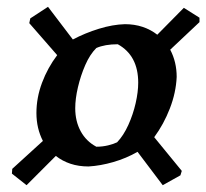

<svg xmlns="http://www.w3.org/2000/svg" viewBox="-20 -590 606 564"><path d="M15 -80 16 -94 106 -176Q87 -213 87 -258Q87 -303 103.5 -347Q120 -391 148 -428L66 -522L69 -536L121 -570L194 -474Q230 -493 270.5 -505.5Q311 -518 347 -519Q375 -519 399 -511Q423 -503 442 -488L520 -567L566 -538V-525L480 -444Q499 -408 499 -364Q497 -318 479 -271.5Q461 -225 433 -187L514 -88L510 -75L458 -46L384 -144Q351 -125 313 -114Q275 -103 240 -101Q211 -101 187 -109Q163 -117 144 -132L58 -46ZM263 -159Q281 -159 297.5 -163Q314 -167 324 -172Q343 -192 357 -223Q371 -254 378.5 -287Q386 -320 386 -347Q386 -427 326 -460Q288 -460 263 -449Q244 -430 230.5 -399Q217 -368 209 -334Q201 -300 201 -272Q201 -234 217 -204.5Q233 -175 263 -159Z"/></svg>

Font: Labrada
Style: Bold Italic
Weight: 700
Italic angle: -7°
Designer: Mercedes Jáuregui
Foundry: Omnibus-Type Team
Version: Version 1.000; ttfautohint (v1.8.4.7-5d5b)